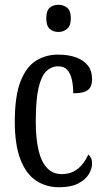

<svg xmlns="http://www.w3.org/2000/svg" viewBox="-20 -775 437 805"><path d="M227 10Q173 10 131 -18Q89 -46 65.5 -107Q42 -168 42 -265Q42 -372 66 -433.5Q90 -495 131 -520.5Q172 -546 223 -546Q268 -546 300 -534Q332 -522 349 -499.5Q366 -477 366 -444Q366 -421 358 -408Q350 -395 332.5 -389.5Q315 -384 287 -384Q287 -415 281.5 -440.5Q276 -466 262.5 -481.5Q249 -497 224 -497Q196 -497 174.5 -476.5Q153 -456 141.5 -406Q130 -356 130 -266Q130 -195 141.5 -145.5Q153 -96 177.5 -70.5Q202 -45 239 -45Q268 -45 289.5 -56.5Q311 -68 326 -87Q341 -106 350 -127Q358 -121 362 -112Q366 -103 366 -89Q366 -68 352.5 -45Q339 -22 308.5 -6Q278 10 227 10ZM225 -641Q203 -641 188.5 -654Q174 -667 174 -698Q174 -730 188.5 -742.5Q203 -755 225 -755Q246 -755 261.5 -742.5Q277 -730 277 -698Q277 -667 261.5 -654Q246 -641 225 -641Z"/></svg>

Font: Noto Serif ExtraCondensed
Style: Regular
Weight: 400
Width: 2
Designer: Monotype Design Team
Foundry: Monotype Imaging Inc.
Version: Version 2.013